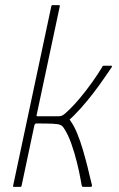

<svg xmlns="http://www.w3.org/2000/svg" viewBox="-20 -728 463 748"><path d="M31 -4 180 -704Q181 -708 184 -708H209Q214 -708 213 -704L123 -281Q122 -279 122.5 -277Q123 -275 127 -275Q147 -275 166 -275Q185 -275 204 -275Q214 -275 219 -276.5Q224 -278 234 -286Q262 -311 289 -343Q316 -375 339 -407.5Q362 -440 377 -465Q379 -470 381 -471Q383 -472 386 -472H412Q415 -472 416 -471Q417 -470 415 -466Q415 -466 402.5 -447.5Q390 -429 369 -399.5Q348 -370 321.5 -337.5Q295 -305 267 -277Q263 -273 259 -269.5Q255 -266 251 -262Q252 -261 253.5 -259Q255 -257 256 -255Q269 -237 281 -207.5Q293 -178 303 -144Q313 -110 320.5 -80Q328 -50 332.5 -30Q337 -10 338 -8Q340 0 333 0Q330 0 326.5 0Q323 0 319.5 0Q316 0 312.5 0Q309 0 306 0Q302 0 301 -0.5Q300 -1 298 -7Q298 -7 293.5 -32Q289 -57 280 -94Q271 -131 258 -168Q245 -205 228 -230Q223 -238 214.5 -241.5Q206 -245 185.5 -246Q165 -247 122 -247Q116 -247 114 -240L64 -4Q63 0 59 0H34Q30 0 31 -4Z"/></svg>

Font: Glory Thin Thin
Style: Italic
Weight: 250
Italic angle: -12°
Version: Version 1.011